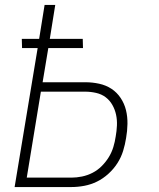

<svg xmlns="http://www.w3.org/2000/svg" viewBox="-20 -755 640 775"><path d="M39 0 132 -561H69L68 -598H138L160 -735H203L181 -598H314L315 -561H175L152 -423H325Q353 -423 380.5 -417Q408 -411 430 -396.5Q452 -382 467 -359.5Q482 -337 488.5 -310.5Q495 -284 494.5 -255Q494 -226 489 -198Q485 -172 477 -146Q469 -120 454 -96.5Q439 -73 417.5 -53.5Q396 -34 371.5 -22Q347 -10 320.5 -5Q294 0 268 0ZM88 -38H268Q289 -38 311 -42.5Q333 -47 353.5 -57.5Q374 -68 390.5 -84.5Q407 -101 419 -120.5Q431 -140 437.5 -161.5Q444 -183 447 -204Q451 -226 452 -248.5Q453 -271 448.5 -292Q444 -313 433.5 -331.5Q423 -350 406.5 -362.5Q390 -375 368 -380Q346 -385 324 -385H145Z"/></svg>

Font: Iosevka XLt Ex Obl
Style: Regular
Weight: 200
Width: 7
Italic angle: -9°
Monospace: yes
Designer: Belleve Invis
Foundry: Belleve Invis
Version: Version 32.5.0; ttfautohint (v1.8.4)